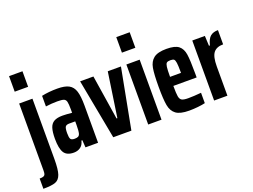

<svg xmlns="http://www.w3.org/2000/svg" viewBox="-145 -1040 2020 1533"><g transform="rotate(-20 864.5 -273.5)"><path d="M38 -743H152V-611H38ZM39 57V-510H152V2Q152 92 138 132Q124 172 91.5 184Q59 196 -12 196V109Q12 109 22.5 104Q33 99 36 88.5Q39 78 39 57Z M211 -147Q211 -205 221.5 -238Q232 -271 258 -286Q284 -301 330 -301Q359 -301 411 -296V-325Q411 -372 406 -391Q401 -410 385 -416Q369 -422 330 -422Q283 -422 232 -415V-505Q293 -518 365 -518Q429 -518 463 -499.5Q497 -481 510.5 -438Q524 -395 524 -316V0H417L413 -62H405Q397 -26 373 -9Q349 8 317 8Q257 8 234 -28.5Q211 -65 211 -147ZM405 -120Q411 -142 411 -192V-223H360Q335 -223 326.5 -210Q318 -197 318 -156Q318 -120 325.5 -107Q333 -94 360 -94Q378 -94 389 -99Q400 -104 405 -120Z M557 -510H670L729 -132H736L792 -510H904L807 0H653Z M949 -743H1063V-611H949ZM950 -510H1063V0H950Z M1442 -221H1244Q1244 -157 1248.5 -131.5Q1253 -106 1268.5 -97Q1284 -88 1323 -88Q1369 -88 1433 -94V-6Q1409 0 1371 4Q1333 8 1297 8Q1220 8 1185 -18Q1150 -44 1140.5 -96Q1131 -148 1131 -254Q1131 -360 1140 -412Q1149 -464 1183.5 -491Q1218 -518 1292 -518Q1365 -518 1396 -493Q1427 -468 1434.5 -418Q1442 -368 1442 -255ZM1244 -298H1337V-304Q1337 -360 1333.5 -384Q1330 -408 1321.5 -415Q1313 -422 1292 -422Q1269 -422 1260 -414.5Q1251 -407 1247.5 -382Q1244 -357 1244 -298Z M1617 -510 1621 -425H1629Q1642 -478 1666 -498Q1690 -518 1731 -518V-397Q1675 -397 1649 -364.5Q1623 -332 1623 -248V0H1510V-510Z"/></g></svg>

Font: Saira ExtraCondensed
Style: Bold
Weight: 700
Width: 2
Designer: Hector Gatti with collaboration of the Omnibus-Type team
Foundry: Omnibus-Type
Version: Version 0.072; ttfautohint (v1.8)